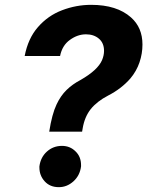

<svg xmlns="http://www.w3.org/2000/svg" viewBox="-20 -757 603 786"><path d="M316.1 -218H181.5Q192.8 -290.1 211.6 -329.5Q228 -364.7 252.5 -388.7Q277 -412.6 310.4 -430Q380.3 -470.2 397.7 -510.7Q405.9 -530.2 405.9 -548.7Q405.9 -581 384.9 -598.7Q364 -616.5 332 -616.5Q297.6 -616.5 266.3 -593.8Q234.7 -571.4 225.9 -527.7H81Q94.8 -599.4 134.6 -645.2Q176.1 -693.2 234.4 -715.2Q292.3 -737.2 353 -737.2Q458.5 -737.2 516.3 -685.7Q563.2 -644.2 563.2 -574.9Q563.2 -537.3 551.1 -501.8Q539.1 -466.3 514.2 -436.4Q477.3 -393.8 422.6 -365.8Q376.8 -342 351.2 -310Q326.3 -278.4 318.5 -231.9ZM220.9 9.2Q184.7 9.2 163 -14.6Q141.3 -38.4 141.3 -71.4V-76Q146.3 -113.3 171.9 -136.4Q197.8 -159.8 233.7 -159.8Q266.7 -159.8 289.1 -137.4Q311.8 -115.8 311.8 -81V-76Q307.2 -38.4 280.2 -14.2Q253.9 9.2 220.9 9.2Z"/></svg>

Font: Linik Sans
Style: Bold Italic
Weight: 700
Italic angle: 9°
Designer: Fonts by Rasmus Andersson / Changes by Cristiano Sobral with parts from Marc Monis
Foundry: rsms
Version: Version 3.020; ttfautohint (v1.6)